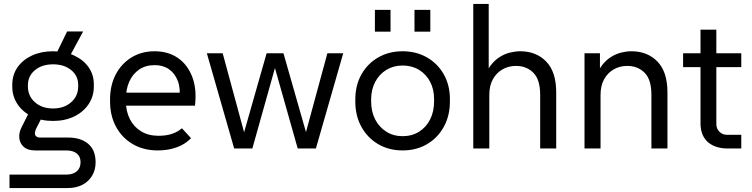

<svg xmlns="http://www.w3.org/2000/svg" viewBox="-20 -750 3798 970"><path d="M28 200V132H315Q349 132 368 115.5Q387 99 387 69Q387 41 368 25.5Q349 10 315 10H157Q120 10 100 -8Q80 -26 77.5 -53Q75 -80 89 -107L134 -197L203 -179L162 -99Q158 -90 156.5 -79.5Q155 -69 162 -62Q169 -55 185 -55H326Q388 -55 425.5 -23.5Q463 8 463 70Q463 108 445.5 137.5Q428 167 396.5 183.5Q365 200 322 200ZM245 -439 319 -591H400L318 -439ZM248 -139Q188 -139 141.5 -161.5Q95 -184 68.5 -223.5Q42 -263 42 -313V-322Q42 -372 68.5 -410Q95 -448 141.5 -469.5Q188 -491 248 -491Q308 -491 354.5 -469.5Q401 -448 427.5 -410.5Q454 -373 454 -324V-313Q454 -263 427.5 -223.5Q401 -184 354.5 -161.5Q308 -139 248 -139ZM248 -202Q304 -202 339.5 -233.5Q375 -265 375 -313V-321Q375 -367 339.5 -396Q304 -425 248 -425Q192 -425 156.5 -395.5Q121 -366 121 -319V-313Q121 -265 156.5 -233.5Q192 -202 248 -202Z M777 10Q706 10 651.5 -21.5Q597 -53 566.5 -109Q536 -165 536 -238V-248Q536 -318 564 -372.5Q592 -427 643 -459Q694 -491 761 -491Q830 -491 879 -457Q928 -423 951.5 -361Q975 -299 965 -216H594V-282H922L886 -247Q893 -302 878.5 -340.5Q864 -379 834 -400Q804 -421 762 -421Q716 -421 683.5 -399Q651 -377 633.5 -338.5Q616 -300 616 -248V-238Q616 -188 636 -148.5Q656 -109 693 -86.5Q730 -64 781 -64Q819 -64 848 -73.5Q877 -83 899 -102L945 -52Q917 -22 873.5 -6Q830 10 777 10Z M1163 0 1025 -481H1105L1221 -53H1205L1327 -481H1412L1534 -54H1518L1634 -481H1714L1576 0H1484L1355 -456H1383L1255 0Z M2014 10Q1945 10 1891 -21.5Q1837 -53 1806 -109Q1775 -165 1775 -238V-247Q1775 -319 1806 -374Q1837 -429 1891 -460Q1945 -491 2014 -491Q2083 -491 2137 -460Q2191 -429 2222 -374.5Q2253 -320 2253 -249V-238Q2253 -165 2222 -109Q2191 -53 2137 -21.5Q2083 10 2014 10ZM2014 -62Q2061 -62 2097 -84.5Q2133 -107 2153 -146.5Q2173 -186 2173 -238V-249Q2173 -299 2153 -337Q2133 -375 2097 -397Q2061 -419 2014 -419Q1968 -419 1932 -397Q1896 -375 1875.5 -336Q1855 -297 1855 -247V-238Q1855 -186 1875.5 -146.5Q1896 -107 1932 -84.5Q1968 -62 2014 -62ZM2074 -590V-700H2154V-590ZM1874 -590V-700H1953V-590Z M2371 0V-730H2449V-351H2427Q2438 -392 2458.5 -419Q2479 -446 2504.5 -462Q2530 -478 2557 -484.5Q2584 -491 2608 -491Q2689 -491 2739.5 -439Q2790 -387 2790 -283V0H2709V-271Q2709 -348 2674.5 -382.5Q2640 -417 2587 -417Q2550 -417 2519.5 -400Q2489 -383 2470.5 -350.5Q2452 -318 2452 -270V0Z M2933 0V-481H3011V-351H2989Q3000 -392 3020.5 -419Q3041 -446 3066.5 -462Q3092 -478 3119 -484.5Q3146 -491 3170 -491Q3251 -491 3301.5 -439Q3352 -387 3352 -283V0H3271V-271Q3271 -348 3236.5 -382.5Q3202 -417 3149 -417Q3112 -417 3081.5 -400Q3051 -383 3032.5 -350.5Q3014 -318 3014 -270V0Z M3651 0Q3627 0 3603 -7Q3579 -14 3560 -29Q3541 -44 3530 -68.5Q3519 -93 3519 -128V-600H3599V-123Q3599 -100 3614.5 -84.5Q3630 -69 3652 -69H3725V0ZM3431 -411V-481H3725V-411Z"/></svg>

Font: SUSE
Style: Regular
Weight: 400
Designer: Rene Bieder
Foundry: SUSE
Version: Version 1.000